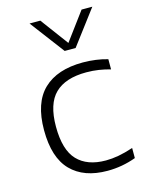

<svg xmlns="http://www.w3.org/2000/svg" viewBox="-122 -882 736 966"><g transform="rotate(-15 246.0 -399.0)"><path d="M316.5 9.5Q194 9.5 127 -59Q60 -127.5 60 -270.5Q60 -412.5 131.2 -481Q202.5 -549.5 336.5 -549.5Q370 -549.5 403.2 -545Q436.5 -540.5 465 -532V-479Q435 -487.5 404.8 -492.2Q374.5 -497 340 -497Q231.5 -497 177 -444Q122.5 -391 122.5 -272Q122.5 -151 173.8 -97Q225 -43 322 -43Q353.5 -43 388 -49.2Q422.5 -55.5 465 -69.5V-17Q393.5 9.5 316.5 9.5ZM263.5 -629 128.5 -808H184.5L292 -663L399.5 -808H455.5L320.5 -629Z"/></g></svg>

Font: Encode Sans Expanded Light
Style: Regular
Weight: 300
Width: 7
Designer: Multiple Designers
Foundry: Impallari Type
Version: Version 3.000; ttfautohint (v1.8.3) -l 8 -r 50 -G 200 -x 14 